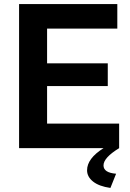

<svg xmlns="http://www.w3.org/2000/svg" viewBox="-20 -730 642 946"><path d="M212 -306H511V-418H212V-589H558V-710H74V0H490Q409 51 409 109Q409 141 438.5 164.5Q468 188 524 196L552 126Q490 121 490 85Q490 47 567 0V-121H212Z"/></svg>

Font: RT Raleway Bold
Style: Regular
Weight: 400
Designer: Matt McInerney, Pablo Impallari, Rodrigo Fuenzalida — Edited by Milan Moffatt in April 2016
Foundry: Matt McInerney, Pablo Impallari, Rodrigo Fuenzalida — Edited by Milan Moffatt in April 2016
Version: Version 3.001